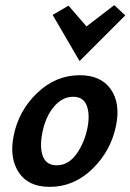

<svg xmlns="http://www.w3.org/2000/svg" viewBox="-20 -721 508 748"><path d="M290 -483 185 -663 247 -699 317 -618 425 -701 468 -661ZM174 7Q90 7 53 -49.5Q16 -106 33 -191Q52 -289 124.5 -358.5Q197 -428 291 -428Q373 -428 411.5 -373.5Q450 -319 432 -231Q412 -133 340 -63Q268 7 174 7ZM201 -77Q246 -77 277.5 -120.5Q309 -164 321 -224Q331 -277 317.5 -310.5Q304 -344 265 -344Q222 -344 189 -304Q156 -264 144 -199Q134 -143 148 -110Q162 -77 201 -77Z"/></svg>

Font: EauTest
Style: Bold Italic
Weight: 700
Italic angle: -12°
Designer: Christian Thalmann (Catharsis Fonts)
Version: Version 0.001;PS 000.001;hotconv 1.0.88;makeotf.lib2.5.64775